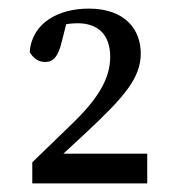

<svg xmlns="http://www.w3.org/2000/svg" viewBox="-20 -852 410 446"><path d="M55 -426H322V-495H98L84 -455L179 -543C269 -627 307 -671 307 -728C307 -781 273 -832 186 -832C116 -832 54 -799 49 -731C57 -717 69 -708 85 -708C103 -708 115 -719 124 -757L138 -813L98 -785C122 -795 143 -798 160 -798C208 -798 236 -771 236 -720C236 -669 207 -622 148 -565L55 -475V-426Z"/></svg>

Font: Source Serif Variable
Style: Regular
Weight: 389
Designer: Frank Grießhammer
Foundry: Adobe Systems Incorporated
Version: Version 3.001;hotconv 1.0.111;makeotfexe 2.5.65597